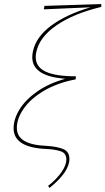

<svg xmlns="http://www.w3.org/2000/svg" viewBox="-20 -731 519 946"><path d="M159 -475Q156 -462 156 -450Q156 -401 205 -378Q254 -355 354 -355L353 -340Q263 -323 197 -284Q131 -245 97 -196Q63 -147 63 -101Q63 -59 99.5 -37Q136 -15 213 -12Q261 -9 291.5 3.5Q322 16 322 52Q322 116 224 195L217 185Q260 151 283.5 116.5Q307 82 307 55Q307 24 279.5 14.5Q252 5 208 3Q47 -4 47 -99Q47 -144 76 -191.5Q105 -239 162.5 -279.5Q220 -320 302 -343Q139 -355 139 -449Q139 -462 142 -477Q157 -549 232 -604.5Q307 -660 426 -695L196 -685L199 -702L479 -711V-697Q342 -664 258 -606Q174 -548 159 -475Z"/></svg>

Font: Ysabeau Thin
Style: Italic
Weight: 200
Italic angle: -12°
Designer: Christian Thalmann (Catharsis Fonts)
Version: Version 0.003